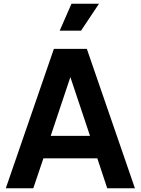

<svg xmlns="http://www.w3.org/2000/svg" viewBox="-20 -1006 752 1026"><path d="M11 0H158L212 -160H500L553 0H701L444 -745H268ZM251 -280 356 -594 461 -280ZM299 -842H413L509 -986H362Z"/></svg>

Font: Plus Jakarta Sans
Style: Bold
Weight: 700
Designer: Gumpita Rahayu
Foundry: Tokotype
Version: Version 2.004; ttfautohint (v1.8.3)